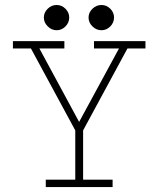

<svg xmlns="http://www.w3.org/2000/svg" viewBox="-20 -756 640 776"><path d="M209 -735.8Q229.5 -735.8 244.6 -720.7Q259.8 -705.6 259.8 -685.1Q259.8 -664.6 244.6 -649.2Q229.5 -633.8 209 -633.8Q188.5 -633.8 172.9 -649.4Q157.2 -665 157.2 -685.1Q157.2 -705.1 172.6 -720.5Q188 -735.8 209 -735.8ZM390.1 -633.8Q369.1 -633.8 353.5 -649.4Q337.9 -665 337.9 -685.1Q337.9 -705.1 353.5 -720.5Q369.1 -735.8 390.1 -735.8Q410.6 -735.8 425.8 -720.7Q440.9 -705.6 440.9 -685.1Q440.9 -664.6 425.8 -649.2Q410.6 -633.8 390.1 -633.8ZM105 -560.1 284.2 -229V-29.8H165V0H435.1V-29.8H315.9V-229L495.1 -560.1H567.9V-589.8H359.9V-560.1H460.9L299.8 -263.2L139.2 -560.1H240.2V-589.8H32.2V-560.1Z"/></svg>

Font: Compagnon Light
Style: Regular
Weight: 400
Designer: Juliette Duhe, Lea Pradine
Foundry: Velvetyne Type Foundry
Version: Version 1.000;PS 001.000;hotconv 1.0.88;makeotf.lib2.5.64775